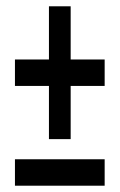

<svg xmlns="http://www.w3.org/2000/svg" viewBox="-20 -590 380 610"><path d="M135.5 -148V-317H27.5V-401H135.5V-570H204.5V-401H312.5V-317H204.5V-148ZM27.5 0V-84H312.5V0Z"/></svg>

Font: League Gothic Condensed
Style: Regular
Weight: 400
Width: 3
Designer: The League of Moveable Type
Version: Version 2.001